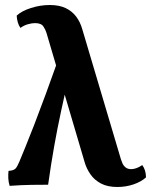

<svg xmlns="http://www.w3.org/2000/svg" viewBox="-20 -737 615 766"><path d="M448.4 9Q408.7 9 382.4 -5.1Q356.1 -19.3 340.9 -41.5Q325.6 -63.8 318.5 -87.2L165.3 -606.2Q161.8 -618.1 153.1 -631.4Q144.4 -644.8 119.6 -644.8Q107.1 -644.8 91.4 -640.3Q75.6 -635.9 61.6 -625.6Q54.6 -635.1 50.9 -648.3Q47.1 -661.5 46.6 -674.7Q66.2 -693.2 103.4 -705.1Q140.6 -717 178.8 -717Q216.5 -717 242.2 -704.6Q267.9 -692.2 284 -670.7Q300 -649.2 308 -621.3L462.3 -101.9Q464.3 -95.4 468.3 -85.9Q472.3 -76.5 480.7 -69.4Q489.2 -62.2 503.6 -62.2Q512.1 -62.2 523 -65.7Q534 -69.1 547.5 -78.4Q562 -59.3 562.5 -29.3Q543.3 -11.8 512.7 -1.4Q482.1 9 448.4 9ZM18.5 4.5Q13.9 -9.7 13.1 -25.4Q12.4 -41 14 -55.2Q34.1 -56.7 41.4 -64Q48.7 -71.3 57.1 -91.7Q65.7 -111.8 80.8 -149.2Q96 -186.6 116.8 -239.9Q137.5 -293.3 162.3 -360.9Q187.1 -428.5 215.6 -508.6L261 -458.2Q239.9 -368.8 224.2 -296Q208.5 -223.1 196.1 -153.1Q183.6 -83 172 0Q144.2 0 105.7 0.5Q67.2 1 18.5 4.5Z"/></svg>

Font: Vollkorn
Style: Regular
Weight: 400
Designer: Friedrich Althausen
Foundry: Friedrich Althausen
Version: Version 5.001